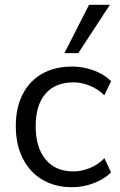

<svg xmlns="http://www.w3.org/2000/svg" viewBox="-20 -773 503 802"><path d="M282 9Q209 9 156 -23Q103 -55 74.5 -112.5Q46 -170 46 -246Q46 -323 74.5 -379Q103 -435 156 -465Q209 -495 282 -495Q327 -495 371 -479Q415 -463 444 -434L416 -375Q387 -403 352.5 -416Q318 -429 287 -429Q211 -429 170 -381.5Q129 -334 129 -245Q129 -158 170 -107.5Q211 -57 287 -57Q318 -57 352.5 -70Q387 -83 416 -112L444 -53Q415 -24 370.5 -7.5Q326 9 282 9ZM249 -551 352 -753H439L307 -551Z"/></svg>

Font: NunitoSans1
Style: Book
Weight: 400
Designer: Vernon Adams
Foundry: Vernon Adams
Version: Version 3.101;gftools[0.9.27]